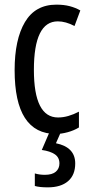

<svg xmlns="http://www.w3.org/2000/svg" viewBox="-20 -567 387 827"><path d="M221 10Q43 10 43 -265Q43 -397 87.5 -472Q132 -547 223 -547Q255 -547 280 -540.5Q305 -534 326 -522L301 -455Q263 -475 229 -475Q126 -475 126 -266Q126 -61 230 -61Q252 -61 274.5 -67.5Q297 -74 320 -86V-18Q299 -5 271.5 2.5Q244 10 221 10ZM304 137Q304 187 273 213.5Q242 240 186 240Q150 240 130 234V180Q150 186 173 186Q205 186 220.5 172.5Q236 159 236 137Q236 111 216 97.5Q196 84 160 79L194 0H243L221 50Q304 67 304 137Z"/></svg>

Font: Noto Sans Kannada ExtraCondensed
Style: Regular
Weight: 400
Width: 2
Designer: Jelle Bosma - Monotype Design Team
Foundry: Monotype Imaging Inc.
Version: Version 2.005; ttfautohint (v1.8.4.7-5d5b)